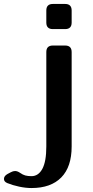

<svg xmlns="http://www.w3.org/2000/svg" viewBox="-148 -740 472 970"><path d="M214 -626Q214 -593 181 -593H119Q86 -593 86 -626V-687Q86 -720 119 -720H181Q214 -720 214 -687ZM-111 185Q-128 178 -128 164Q-128 149 -110 139L-93 130Q-82 124 -72 124Q-60 124 -47 133Q-33 143 -20 146.5Q-7 150 11 150Q46 150 66 113Q86 76 86 0V-477Q86 -510 119 -510H181Q214 -510 214 -477V0Q214 103 161.5 156.5Q109 210 11 210Q-18 210 -51 203Q-84 196 -111 185Z"/></svg>

Font: Yusei Magic
Style: Regular
Weight: 400
Designer: Tanukizamurai
Foundry: Yusei Magic Project
Version: Version 1.200